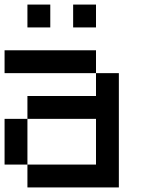

<svg xmlns="http://www.w3.org/2000/svg" viewBox="-20 -820 640 840"><path d="M0 -100V-300H100V-100ZM0 -500V-600H400V-500ZM100 -100H400V-300H100V-400H400V-500H500V0H100ZM100 -700V-800H200V-700ZM300 -700V-800H400V-700Z"/></svg>

Font: Galmuri9 Regular
Style: Regular
Weight: 400
Designer: Lee Minseo (quiple)
Version: Version 2.399;hotconv 1.1.1;makeotfexe 2.6.0 DEVELOPMENT